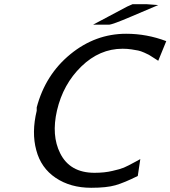

<svg xmlns="http://www.w3.org/2000/svg" viewBox="-20 -872 808 910"><path d="M421 -755 583 -841 608 -852H632H676L730 -848L603 -794Q512 -755 496 -755ZM154 -347V-363Q195 -518 313.5 -615Q432 -712 578 -712Q676 -712 768 -677L730 -584Q727 -586 709 -597.5Q691 -609 686 -612Q681 -615 664 -622.5Q647 -630 635 -632.5Q623 -635 603 -638Q583 -641 561 -641Q452 -641 365.5 -557Q279 -473 250 -348Q223 -230 265 -146Q311 -53 428 -53Q476 -53 513 -62Q549 -70 567 -77.5Q585 -85 625 -107L645 -118L633 -38Q569 -6 527 6Q485 18 412 18Q314 18 244 -29Q174 -76 152 -160Q129 -244 154 -347Z"/></svg>

Font: Coval
Style: Book Italic
Weight: 350
Foundry: Context Ltd
Version: Version 001.000